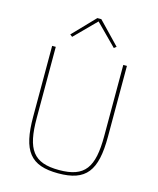

<svg xmlns="http://www.w3.org/2000/svg" viewBox="-134 -1016 921 1121"><g transform="rotate(15 326.0 -455.5)"><path d="M313 -923 185 -790 199 -779 325 -906 451 -779 465 -790 337 -923ZM100 -698V-270C100 -63 158 12 326 12C494 12 552 -63 552 -270V-698H530V-268C530 -78 482 -8 326 -8C170 -8 122 -78 122 -268V-698Z"/></g></svg>

Font: IBM Plex Thai Thin
Style: Regular
Weight: 100
Designer: Mike Abbink, Paul van der Laan, Pieter van Rosmalen, Ben Mitchell, Mark Frömberg
Foundry: Bold Monday
Version: Version 1.0